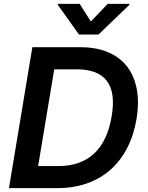

<svg xmlns="http://www.w3.org/2000/svg" viewBox="-20 -971 764 991"><path d="M26.3 0 147 -727.3H394.9Q475.9 -727.3 536.8 -701.9Q597.7 -676.5 635.1 -628.6Q672.6 -580.6 685.7 -512.1Q698.9 -443.5 684.7 -357.2Q670.8 -273.4 636.4 -207Q601.9 -140.6 549.7 -94.6Q497.5 -48.7 428.4 -24.3Q359.4 0 276.3 0ZM283 -114Q396.7 -114 466.1 -178.8Q535.5 -243.6 556.5 -371.8Q597.7 -613.3 375.4 -613.3H259.9L176.8 -114ZM279.1 -951H391.3L448.9 -860.1L535.9 -951H648.4L647.7 -946L488.3 -792.6H387.8L278.4 -946Z"/></svg>

Font: Inter P Semi Bold
Style: Italic
Weight: 600
Italic angle: 9.39999°
Designer: Rasmus Andersson
Foundry: rsms
Version: Version 3.018;git-588b23468